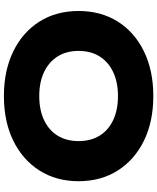

<svg xmlns="http://www.w3.org/2000/svg" viewBox="71 -878 822 1005"><g transform="rotate(90 482.5 -375.0)"><path d="M482 16Q349 16 248.5 -33Q148 -82 92.5 -170Q37 -258 37 -375Q37 -492 92.5 -580Q148 -668 248.5 -717Q349 -766 482 -766Q616 -766 716 -717Q816 -668 872 -580Q928 -492 928 -375Q928 -258 872 -170Q816 -82 716 -33Q616 16 482 16ZM482 -169Q555 -169 608 -194Q661 -219 689.5 -265Q718 -311 718 -375Q718 -439 689.5 -485Q661 -531 608 -556Q555 -581 482 -581Q410 -581 357 -556Q304 -531 275 -485Q246 -439 246 -375Q246 -311 275 -265Q304 -219 357 -194Q410 -169 482 -169Z"/></g></svg>

Font: Unbounded
Style: Bold
Weight: 700
Designer: Luke Prowse, Jean-Baptiste Morizot, Fátima Lázaro, Florian Runge
Foundry: NaN
Version: Version 1.700